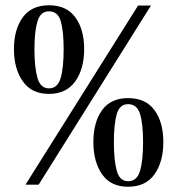

<svg xmlns="http://www.w3.org/2000/svg" viewBox="-20 -702 675 730"><path d="M33 -515Q33 -590 66.5 -636Q100 -682 166 -682Q233 -682 266.5 -636Q300 -590 300 -515Q300 -440 266 -392.5Q232 -345 166 -345Q100 -345 66.5 -393Q33 -441 33 -515ZM554 -681 127 0H77L505 -681ZM222 -515Q222 -584 211 -621.5Q200 -659 166 -659Q134 -659 122.5 -621Q111 -583 111 -515Q111 -445 122.5 -405.5Q134 -366 166 -366Q199 -366 210.5 -405Q222 -444 222 -515ZM335 -162Q335 -237 368 -283Q401 -329 467 -329Q534 -329 567.5 -283Q601 -237 601 -162Q601 -87 567.5 -39.5Q534 8 467 8Q401 8 368 -39.5Q335 -87 335 -162ZM524 -162Q524 -231 512.5 -268.5Q501 -306 467 -306Q435 -306 424 -268.5Q413 -231 413 -162Q413 -92 424 -52.5Q435 -13 467 -13Q501 -13 512.5 -52.5Q524 -92 524 -162Z"/></svg>

Font: Ibarra Real Nova
Style: Regular
Weight: 400
Designer: Jose Maria Ribagorda & Octavio Pardo
Foundry: Jose Maria Ribagorda
Version: Version 1.014